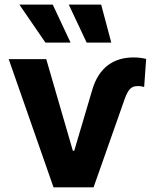

<svg xmlns="http://www.w3.org/2000/svg" viewBox="-20 -797 659 817"><path d="M17 -545.5 207.7 0H378.2L504.3 -358C521.3 -408.4 532.3 -430.8 566.4 -430.8C580.3 -430.8 588.4 -428.3 593.4 -426.8L601.9 -546.2C588.8 -549.7 570.3 -552.6 547.6 -552.6C470.9 -552.6 399.9 -516.3 370.7 -408.4L295.8 -155.2H290.1L176.8 -545.5ZM62.5 -777.3 173.3 -615.8H280.2L204.5 -777.3ZM272.7 -777.3 348.7 -615.8H453.5L410.5 -777.3Z"/></svg>

Font: Margiela Sans
Style: Bold
Weight: 700
Designer: Stefan Endress, Andreas Faust
Version: Version 1.100;FEAKit 1.0